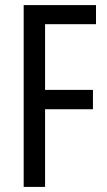

<svg xmlns="http://www.w3.org/2000/svg" viewBox="-20 -734 420 754"><path d="M157 0V-305H345V-381H157V-639H357V-714H73V0Z"/></svg>

Font: Noto Sans Myanmar UI ExtraCondensed
Style: Regular
Weight: 400
Width: 2
Designer: Monotype Design Team
Foundry: Monotype Imaging Inc.
Version: Version 2.103